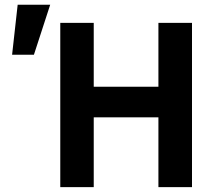

<svg xmlns="http://www.w3.org/2000/svg" viewBox="-20 -770 873 790"><path d="M119.6 -544.9H29.8L52.7 -750.5H186.5ZM770 0H631.8V-287.1H365.7V0H228V-675.8H365.7V-413.1H631.8V-675.8H770Z"/></svg>

Font: Cadman
Style: Bold
Weight: 700
Designer: Paul James MIller
Foundry: High-Logic / Made with FontCreator
Version: Version 2.114;March 28, 2021;FontCreator 13.0.0.2683 64-bit